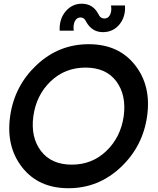

<svg xmlns="http://www.w3.org/2000/svg" viewBox="-20 -996 844 1026"><path d="M529.8 -824.2Q470.7 -824.2 439.9 -880.9Q430.2 -902.8 410.2 -902.8Q390.1 -902.8 380.1 -882.8Q370.1 -862.8 374 -832H298.8Q295.9 -894 330.6 -935.1Q365.2 -976.1 417 -976.1Q478 -976.1 506.8 -918.9Q516.6 -897 538.1 -897Q558.1 -897 568.1 -917Q578.1 -937 573.2 -966.8H647.9Q651.9 -905.8 617.9 -865Q584 -824.2 529.8 -824.2ZM624.5 -101.6Q505.9 9.8 345.9 9.8Q186 9.8 98.6 -101.6Q11.2 -212.9 34.2 -375Q57.1 -537.1 175.5 -648.4Q293.9 -759.8 453.9 -759.8Q613.8 -759.8 701.4 -648.4Q789.1 -537.1 766.1 -375Q743.2 -212.9 624.5 -101.6ZM363.8 -116.2Q472.7 -116.2 548.8 -189.7Q625 -263.2 641.1 -375Q656.2 -487.8 601.6 -561.3Q546.9 -634.8 437 -634.8Q327.1 -634.8 250.5 -561.3Q173.8 -487.8 158.2 -375Q143.1 -263.2 198.5 -189.7Q253.9 -116.2 363.8 -116.2Z"/></svg>

Font: Oakes Grotesk
Style: SemiBold Italic
Weight: 600
Designer: Samuel Oakes
Foundry: Samuel Oakes
Version: Version 1.0 | wf-rip DC20170320